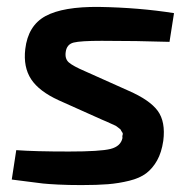

<svg xmlns="http://www.w3.org/2000/svg" viewBox="-20 -524 554 555"><path d="M275 -178 150 -234Q93 -260 70 -295Q47 -330 53 -382Q61 -450 111.5 -477.5Q162 -505 266 -504Q383 -502 483 -486L470 -403Q376 -406 274 -406Q213 -406 193 -401Q173 -396 170 -374Q167 -354 179 -343.5Q191 -333 226 -318L351 -262Q413 -235 436 -203.5Q459 -172 452 -117Q447 -83 434 -60Q421 -37 402.5 -23Q384 -9 353.5 -1.5Q323 6 292 8.5Q261 11 215 11Q177 11 148 9.5Q119 8 104.5 6.5Q90 5 61 1Q32 -3 14 -5L27 -90Q80 -86 179 -86Q270 -86 299.5 -93.5Q329 -101 334 -125Q333 -131 334.5 -134.5Q336 -138 333 -142Q330 -146 329.5 -148Q329 -150 324.5 -153Q320 -156 318 -158Q316 -160 310 -162.5Q304 -165 300 -167Q296 -169 288 -172.5Q280 -176 275 -178Z"/></svg>

Font: Exo 2.0 Semi Bold
Style: Italic
Weight: 600
Italic angle: -8°
Designer: Natanael Gama
Version: Version 1.001;PS 001.001;hotconv 1.0.70;makeotf.lib2.5.58329